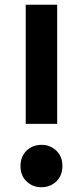

<svg xmlns="http://www.w3.org/2000/svg" viewBox="-20 -774 348 806"><path d="M88 -754H220V-254H88ZM66 -77Q66 -117 91.5 -141.5Q117 -166 154 -166Q191 -166 216.5 -141.5Q242 -117 242 -77Q242 -37 216.5 -12.5Q191 12 154 12Q117 12 91.5 -12.5Q66 -37 66 -77Z"/></svg>

Font: AmikoBold
Style: Bold
Weight: 700
Designer: Pablo Impallari, Rodrigo Fuenzalida, Andres Torresi
Foundry: Impallari Type
Version: Version 1.000; ttfautohint (v1.3)